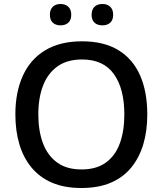

<svg xmlns="http://www.w3.org/2000/svg" viewBox="-20 -932 816 962"><path d="M718 -358Q718 -276 698 -209Q678 -142 637.5 -92.5Q597 -43 535 -16.5Q473 10 387 10Q303 10 241 -16.5Q179 -43 138 -92.5Q97 -142 77 -209.5Q57 -277 57 -359Q57 -469 94 -551.5Q131 -634 205.5 -679.5Q280 -725 391 -725Q501 -725 573.5 -680.5Q646 -636 682 -554Q718 -472 718 -358ZM172 -359Q172 -277 195 -215Q218 -153 266 -118Q314 -83 388 -83Q463 -83 510.5 -117.5Q558 -152 580.5 -214Q603 -276 603 -358Q603 -488 550.5 -561Q498 -634 391 -634Q316 -634 267.5 -599Q219 -564 195.5 -502.5Q172 -441 172 -359ZM230 -858Q230 -884 244.5 -898Q259 -912 283 -912Q308 -912 322.5 -898Q337 -884 337 -858Q337 -832 322.5 -818.5Q308 -805 283 -805Q259 -805 244.5 -818.5Q230 -832 230 -858ZM439 -858Q439 -884 453.5 -898Q468 -912 493 -912Q518 -912 532.5 -898Q547 -884 547 -858Q547 -832 532.5 -818.5Q518 -805 493 -805Q468 -805 453.5 -818.5Q439 -832 439 -858Z"/></svg>

Font: Noto Sans Hebrew Thin Medium
Style: Regular
Weight: 500
Version: Version 3.001